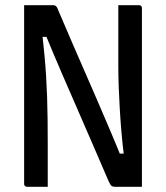

<svg xmlns="http://www.w3.org/2000/svg" viewBox="-20 -720 640 740"><path d="M164 0Q144 0 124 0Q104 0 84 0Q81 0 78.5 -1.5Q76 -3 74.5 -5Q73 -7 73 -11Q73 -82 73 -152.5Q73 -223 73 -293.5Q73 -364 73 -435Q73 -506 73 -577Q73 -607 73 -638Q73 -669 73 -700Q88 -700 108.5 -700Q129 -700 149 -700Q169 -700 185 -700Q189 -700 192.5 -698.5Q196 -697 199 -692.5Q202 -688 206 -677Q214 -658 228.5 -624.5Q243 -591 262 -546.5Q281 -502 304 -450Q327 -398 351.5 -341Q376 -284 401 -225.5Q426 -167 449 -110L419 -128H475L459 -110Q452 -164 448 -211.5Q444 -259 441.5 -302.5Q439 -346 437.5 -386Q436 -426 436 -465.5Q436 -505 436 -545Q436 -584 436 -622.5Q436 -661 436 -700Q456 -700 476 -700Q496 -700 516 -700Q521 -700 524 -697Q527 -694 527 -689Q527 -621 527 -552Q527 -483 527 -414.5Q527 -346 527 -277.5Q527 -209 527 -140Q527 -105 527 -70Q527 -35 527 0Q513 0 493 0Q473 0 454.5 0Q436 0 424 0Q415 0 410 -3.5Q405 -7 398 -23Q374 -79 345 -146Q316 -213 283.5 -287.5Q251 -362 217 -440.5Q183 -519 150 -600L181 -578H129L142 -598Q147 -553 151 -511.5Q155 -470 157.5 -429.5Q160 -389 161.5 -347Q163 -305 163.5 -259Q164 -213 164 -161Q164 -126 164 -83Q164 -40 164 0Z"/></svg>

Font: Recursive Monospace
Style: Regular
Weight: 400
Version: Version 1.047